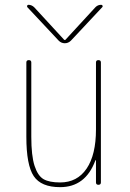

<svg xmlns="http://www.w3.org/2000/svg" viewBox="-20 -770 540 800"><path d="M224.6 -600.6 93.8 -740.2Q91.8 -743.2 93.3 -746.6Q94.7 -750 98.6 -750Q111.3 -750 122.1 -740.2L248 -603.5H250H252L377.9 -740.2Q387.7 -750 401.4 -750Q405.3 -750 407.2 -746.6Q409.2 -743.2 406.2 -740.2L275.4 -600.6Q264.6 -589.8 250 -589.8Q235.4 -589.8 224.6 -600.6ZM230.5 9.8Q151.4 9.8 120.6 -36.1Q89.8 -82 89.8 -200.2V-509.8Q89.8 -519.5 100.1 -519.5Q110.4 -519.5 110.4 -509.8V-200.2Q110.4 -121.1 124 -79.1Q137.7 -37.1 161.6 -23.4Q185.5 -9.8 230.5 -9.8Q301.8 -9.8 340.8 -67.4Q379.9 -125 379.9 -230.5V-509.8Q379.9 -519.5 390.1 -519.5Q400.4 -519.5 400.4 -509.8V-9.8Q400.4 0 390.1 0Q379.9 0 379.9 -9.8V-101.6Q379.9 -102.5 378.9 -102.5Q377 -102.5 377 -100.6Q335.9 9.8 230.5 9.8Z"/></svg>

Font: Rounded-X Mgen+ 2m thin
Style: Regular
Weight: 100
Designer: [Source Han Sans]
Ryoko NISHIZUKA  (kana & ideographs); Paul D. Hunt (Latin, Greek & Cyrillic); Wenlong ZHANG  (bopomofo
Version: Version 1.059.20150602